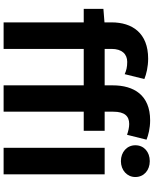

<svg xmlns="http://www.w3.org/2000/svg" viewBox="86 -938 852 1064"><g transform="rotate(90 512.0 -406.0)"><path d="M453 -560H251V-598C251 -656 280 -685 323 -685C352 -685 371 -680 391 -671L418 -780C391 -791 350 -801 305 -801C163 -801 104 -713 104 -598V-559L29 -553V-444H104V0H251V-444H453V0H599V-444H705V-560H599V-608C599 -670 623 -696 667 -696C686 -696 707 -691 727 -684L754 -792C729 -802 691 -812 647 -812C507 -812 453 -722 453 -605ZM873 -650C923 -650 961 -684 961 -730C961 -778 923 -810 873 -810C822 -810 785 -778 785 -730C785 -684 822 -650 873 -650ZM799 0H946V-560H799Z"/></g></svg>

Font: Noto Sans Japanese Bold
Style: Bold
Weight: 700
Designer: Ryoko NISHIZUKA (kana & ideographs); Paul D. Hunt (Latin, Greek & Cyrillic); Wenlong ZHANG (bopomofo); Sandoll Communica
Foundry: Adobe Systems Incorporated
Version: Version 1.000;PS 1;hotconv 1.0.78;makeotf.lib2.5.61930